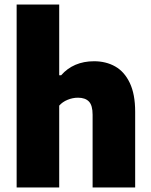

<svg xmlns="http://www.w3.org/2000/svg" viewBox="-20 -828 667 848"><path d="M53.5 -808H241.5V-495.5H250Q276.5 -526 313.2 -541.8Q350 -557.5 395.5 -557.5Q448 -557.5 488.8 -534.5Q529.5 -511.5 553.2 -461.8Q577 -412 577 -334.5V0H389V-321.5Q389 -362.5 372.8 -379.5Q356.5 -396.5 324.5 -396.5Q301 -396.5 278.5 -387.2Q256 -378 241.5 -361.5V0H53.5Z"/></svg>

Font: Encode Sans ExtraBold
Style: Regular
Weight: 800
Designer: Multiple Designers
Foundry: Impallari Type
Version: Version 2.000